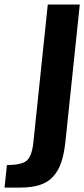

<svg xmlns="http://www.w3.org/2000/svg" viewBox="-41 -830 380 867"><path d="M-20.5 17.1 -9.8 -85Q-8.3 -85 -6.8 -85Q56.2 -85 79.6 -104.5Q103.5 -125 109.9 -189L174.8 -809.6H319.3L253.9 -185.1Q247.6 -131.8 235.1 -95.5Q222.7 -59.1 199.2 -33Q175.8 -6.8 138.9 5.1Q102.1 17.1 48.8 17.1Z"/></svg>

Font: Oswald
Style: Medium
Weight: 500
Designer: Vernon Adams
Foundry: Vernon Adams
Version: 3.0; ttfautohint (v0.94.23-7a4d-dirty) -l 8 -r 50 -G 150 -x 